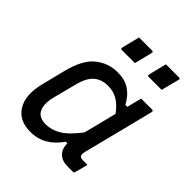

<svg xmlns="http://www.w3.org/2000/svg" viewBox="-211 -883 1021 1021"><g transform="rotate(45 300.0 -372.0)"><path d="M292 -543Q346 -543 382.5 -519Q419 -495 443 -449H458Q462 -467 467 -486Q472 -505 479 -532H561Q572 -532 569 -520Q544 -420 518 -317Q492 -214 468 -120Q463 -99 468.5 -90Q474 -81 492 -81H526Q522 -64 517 -44.5Q512 -25 507 -8Q506 0 496 0H459Q416 0 392.5 -23Q369 -46 370 -86H357Q326 -40 283.5 -15Q241 10 187 10Q102 10 65 -50Q28 -110 52 -209L86 -345Q113 -455 167.5 -499Q222 -543 292 -543ZM159 -95Q180 -76 216 -76Q259 -76 300.5 -100.5Q342 -125 393 -192Q405 -238 416.5 -284.5Q428 -331 440 -378Q414 -415 381.5 -435.5Q349 -456 306 -456Q259 -456 227.5 -429.5Q196 -403 179 -336L146 -208Q136 -168 139.5 -140Q143 -112 159 -95ZM241 -754H339Q350 -754 347 -743L322 -642H224Q213 -642 216 -653ZM443 -754H541Q552 -754 549 -743L523 -642H426Q415 -642 418 -653Z"/></g></svg>

Font: Recursive Sn Lnr St
Style: Italic
Weight: 400
Italic angle: -15°
Version: Version 1.079;hotconv 1.0.112;makeotfexe 2.5.65598; ttfautoh